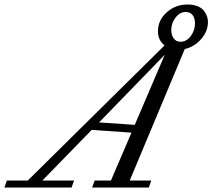

<svg xmlns="http://www.w3.org/2000/svg" viewBox="-88 -833 944 853"><path d="M-68.4 0 -57.6 -30.8H35.2L643.1 -631.3Q613.8 -653.8 613.8 -694.3Q613.8 -743.2 652.6 -778.1Q691.4 -813 745.1 -813Q772 -813 791.3 -804.7Q810.5 -796.4 819.6 -783.2Q828.6 -770 832.3 -758.3Q835.9 -746.6 835.9 -735.8Q835.9 -694.3 805.9 -659.7Q775.9 -625 732.9 -615.2L488.3 -30.8H584L573.2 0H321.3L332.5 -30.8H404.8L496.1 -243.7L319.3 -255.9L100.1 -30.8H241.2L230 0ZM714.4 -647.5Q740.2 -647.5 759.3 -672.6Q778.3 -697.8 778.3 -728.5Q778.3 -752.4 767.6 -766.1Q756.8 -779.8 736.8 -779.8Q710.9 -779.8 691.9 -754.9Q672.9 -730 672.9 -700.2Q672.9 -676.8 683.8 -662.1Q694.8 -647.5 714.4 -647.5ZM352.1 -289.1 510.7 -278.3 644 -589.8Z"/></svg>

Font: Elstob 10pt
Style: Italic
Weight: 400
Italic angle: -20°
Designer: Peter S. Baker
Version: Version 1.015